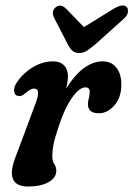

<svg xmlns="http://www.w3.org/2000/svg" viewBox="-20 -672 487 701"><path d="M48.5 -321.5Q34.5 -322.5 31.8 -337Q29 -351.5 40.5 -369.5Q63 -404 99 -426Q135 -448 173.5 -448Q199.5 -448 213.8 -433.2Q228 -418.5 228 -393Q228 -375.5 221.5 -348Q252.5 -399 286.5 -423.5Q320.5 -448 354 -448Q386.5 -448 404.8 -425.2Q423 -402.5 423 -363Q423 -316.5 397.8 -287.5Q372.5 -258.5 341.5 -258.5Q319 -258.5 310 -267.8Q301 -277 301 -290.5Q301 -302.5 304.2 -313Q307.5 -323.5 307.5 -337.5Q307.5 -353 291.5 -353Q270 -353 242.8 -315Q215.5 -277 191 -200.5Q178.5 -163 174.8 -141.8Q171 -120.5 171 -103.5Q171 -83 178.2 -72.8Q185.5 -62.5 185.5 -48.5Q185.5 -22.5 157 -6.8Q128.5 9 83 9Q-7.5 9 39.5 -106L106.5 -285.5Q120 -320 119 -334.2Q118 -348.5 104 -348.5Q97 -348.5 88.8 -343.8Q80.5 -339 66.5 -327Q56.5 -320 48.5 -321.5ZM329 -511Q312 -497 298.8 -487.8Q285.5 -478.5 269.5 -478.5Q253 -478.5 243.8 -487.2Q234.5 -496 227 -511L178 -606Q165.5 -631 183.5 -645.5Q201 -659.5 220.5 -641L286.5 -573L396.5 -641Q430.5 -660.5 443.5 -645.5Q448.5 -639 446.8 -626.8Q445 -614.5 431.5 -603Z"/></svg>

Font: Fraunces 144pt S100 SemiBold
Style: Italic
Weight: 600
Italic angle: -16°
Version: Version 1.000; ttfautohint (v1.8.3)